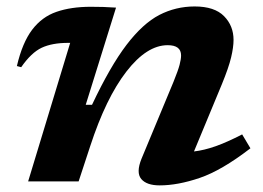

<svg xmlns="http://www.w3.org/2000/svg" viewBox="-20 -548 793 580"><path d="M44 -345 31 -348.5Q47.5 -419 77 -458Q106.5 -497 150.5 -512.2Q194.5 -527.5 254 -527.5Q275.5 -527.5 291.5 -527Q307.5 -526.5 330.5 -525L239 -231.5H258Q313 -348 362.2 -412.5Q411.5 -477 461.2 -502.8Q511 -528.5 568 -528.5Q628 -528.5 656.8 -499.2Q685.5 -470 685.5 -427.5Q685.5 -405.5 678.2 -374.8Q671 -344 650 -293L566 -90.5Q596.5 -94 631.2 -106.2Q666 -118.5 711.5 -142L736.5 -100Q649.5 -33 583.2 -10.5Q517 12 462.5 12Q423 12 406.8 -7.2Q390.5 -26.5 407.5 -68.5L504 -300.5Q518 -335 522.5 -352.2Q527 -369.5 527 -380.5Q527 -411.5 486.5 -411.5Q423.5 -411.5 361.8 -331.8Q300 -252 252.5 -106.5L217.5 0H65L192 -418.5H186Q137.5 -418.5 106 -403.8Q74.5 -389 44 -345Z"/></svg>

Font: Newsreader Caption SemiBold
Style: Italic
Weight: 600
Italic angle: -17°
Designer: Hugues Gentile
Foundry: Production Type
Version: Version 1.001